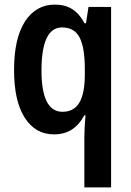

<svg xmlns="http://www.w3.org/2000/svg" viewBox="-20 -573 568 833"><path d="M346 20Q346 -15 351 -73H346Q325 -33 292.5 -11.5Q260 10 214 10Q134 10 87.5 -62Q41 -134 41 -269Q41 -407 88.5 -480Q136 -553 218 -553Q263 -553 294 -533Q325 -513 347 -472H353L364 -543H462V240H346ZM251 -88Q301 -88 324.5 -128Q348 -168 348 -250V-274Q348 -366 325.5 -410Q303 -454 249 -454Q204 -454 182 -406.5Q160 -359 160 -267Q160 -88 251 -88Z"/></svg>

Font: Noto Sans Condensed SemiBold
Style: Regular
Weight: 600
Width: 3
Designer: Monotype Design Team
Foundry: Monotype Imaging Inc.
Version: Version 2.013; ttfautohint (v1.8.4.7-5d5b)